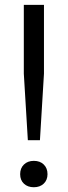

<svg xmlns="http://www.w3.org/2000/svg" viewBox="-20 -760 277 786"><path d="M94 -186 77.5 -458.5V-740H160V-458.5L143.5 -186ZM118.5 6.5Q93.5 6.5 78 -8Q62.5 -22.5 62.5 -47Q62.5 -71.5 78 -86.5Q93.5 -101.5 118.5 -101.5Q144 -101.5 159.2 -86.5Q174.5 -71.5 174.5 -47Q174.5 -23 159 -8.2Q143.5 6.5 118.5 6.5Z"/></svg>

Font: Encode Sans SemiCondensed SemiCondensed
Style: Regular
Weight: 400
Width: 4
Designer: Multiple Designers
Foundry: Impallari Type
Version: Version 3.000; ttfautohint (v1.8.3) -l 8 -r 50 -G 200 -x 14 